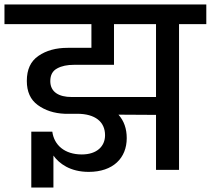

<svg xmlns="http://www.w3.org/2000/svg" viewBox="-44 -760 943 859"><path d="M365 -652V-546H259C206 -546 163 -534 128 -510C93 -486 76 -449 76 -398C76 -350 92 -314 125 -290C158 -266 198 -253 245 -251H301C382 -251 426 -215 426 -155C426 -106 390 -69 322 -69C245 -69 198 -111 190 -171H96V79H195V-64C220 -29 269 9 353 9C462 9 523 -53 523 -142C523 -184 511 -219 486 -247L654 -246V0H757V-652H879V-740H-24V-652ZM212 -454C232 -465 257 -470 287 -470H466V-652H654V-326H276C220 -326 181 -348 181 -397C181 -424 191 -443 212 -454Z"/></svg>

Font: Poppins Medium
Style: Regular
Weight: 500
Designer: Ninad Kale (Devanagari), Jonny Pinhorn (Latin)
Foundry: Indian Type Foundry
Version: 4.004